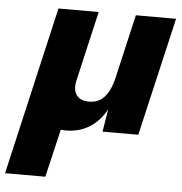

<svg xmlns="http://www.w3.org/2000/svg" viewBox="-98 -549 764 808"><g transform="rotate(5 283.5 -145.0)"><path d="M-47 210 116.4 -500H286.4L218.6 -206.4Q209.2 -166.4 225.1 -143.6Q241 -120.8 278.6 -120.8Q306 -120.8 325.7 -133.3Q345.4 -145.8 359.2 -170.4Q373 -195 381.2 -230.4L443.4 -500H613.4L497.4 0H346.4L362 -96Q335.2 -45.8 291.7 -18.6Q248.2 8.6 192.4 8.6Q165.6 8.6 137.8 1Q110 -6.6 86.4 -25L190.8 -78.4L123 210Z"/></g></svg>

Font: Work Sans
Style: Italic
Weight: 400
Italic angle: -13°
Designer: Wei Huang
Foundry: Wei Huang
Version: Version 2.012